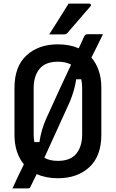

<svg xmlns="http://www.w3.org/2000/svg" viewBox="-20 -965 640 1061"><path d="M359 -945H474Q480 -945 482 -940Q484 -935 480 -930Q461 -909 447.5 -893Q434 -877 421 -862Q408 -847 391.5 -828Q375 -809 351 -781Q345 -775 335 -775H252Q281 -820 305.5 -859.5Q330 -899 359 -945ZM300 -720Q365 -720 415 -698Q423 -715 430 -730Q437 -745 442 -757Q448 -770 452 -773Q456 -776 466 -776H549Q533 -743 517 -710.5Q501 -678 485 -647Q511 -617 525.5 -575Q540 -533 540 -479V-221Q540 -102 473.5 -41Q407 20 300 20Q234 20 183 -3Q174 15 166 31Q158 47 150 64Q146 73 143 74.5Q140 76 133 76H49Q63 45 80.5 8Q98 -29 112 -57Q87 -87 73.5 -128Q60 -169 60 -221V-479Q60 -598 126.5 -659Q193 -720 300 -720ZM166 -223Q166 -200 170 -180H198Q207 -246 236 -311Q270 -386 306 -464.5Q342 -543 373 -608Q343 -624 300 -624Q231 -624 198.5 -584.5Q166 -545 166 -477ZM366 -403Q331 -326 295.5 -248Q260 -170 225 -93Q240 -85 258 -80.5Q276 -76 300 -76Q369 -76 401.5 -115.5Q434 -155 434 -223V-477Q434 -504 429 -527H401Q397 -498 388 -466Q379 -434 366 -403Z"/></svg>

Font: Recursive Mn Lnr St Med
Style: Regular
Weight: 500
Monospace: yes
Version: Version 1.079;hotconv 1.0.112;makeotfexe 2.5.65598; ttfautoh